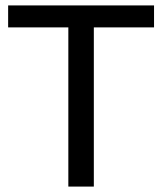

<svg xmlns="http://www.w3.org/2000/svg" viewBox="-20 -688 598 708"><path d="M232 0V-587H10V-668H548V-587H326V0Z"/></svg>

Font: Atkinson Hyperlegible Pro
Style: Regular
Weight: 400
Designer: Elliott Scott, Megan Eiswerth, Linus Boman, Theodore Petrosky, Jacob Perez
Foundry: Braille Institute
Version: Version 1.5.1